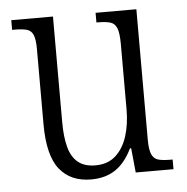

<svg xmlns="http://www.w3.org/2000/svg" viewBox="-44 -580 615 633"><g transform="rotate(-5 263.0 -263.0)"><path d="M233 10Q165 10 128.5 -36Q92 -82 92 -185V-434Q92 -466 85.5 -481Q79 -496 64 -500Q49 -504 23 -504H16V-536H154V-186Q154 -138 163 -104Q172 -70 193.5 -52.5Q215 -35 251 -35Q292 -35 318 -58.5Q344 -82 356.5 -121.5Q369 -161 369 -210V-426Q369 -462 362.5 -478.5Q356 -495 341 -499.5Q326 -504 300 -504H295V-536H430V-104Q430 -71 437 -55.5Q444 -40 459 -36Q474 -32 499 -32H506V0H381L373 -81H369Q347 -35 314 -12.5Q281 10 233 10Z"/></g></svg>

Font: Noto Serif Khmer Condensed Light
Style: Regular
Weight: 300
Width: 3
Designer: Danh Hong and the Monotype Design Team
Foundry: Monotype Imaging Inc.
Version: Version 2.004